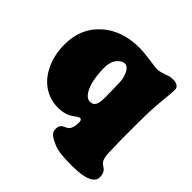

<svg xmlns="http://www.w3.org/2000/svg" viewBox="-183 -689 1034 1034"><g transform="rotate(45 334.0 -172.0)"><path d="M465.8 -506.3Q481.4 -506.3 512.7 -517.1Q518.1 -518.6 527.1 -522.2Q536.1 -525.9 539.6 -526.4Q552.7 -528.8 566.9 -528.8Q586.4 -528.8 598.9 -520.3Q611.3 -511.7 611.3 -495.6Q611.3 -484.9 609.4 -462.2Q607.4 -439.5 604.5 -409.2Q601.6 -378.9 600.6 -368.7Q596.2 -316.9 596.2 -235.8V-103.5Q596.2 -92.3 598.6 -4.4Q600.1 37.6 613.3 54.2Q618.2 60.5 629.4 67.9Q640.6 75.2 645.5 81.1Q658.2 95.2 658.2 124.5Q658.2 151.9 622.1 168.7Q585.9 185.5 511.7 185.5Q457.5 185.5 423.8 181.9Q390.1 178.2 364.3 166.5Q329.6 151.4 317.4 138.7Q305.2 126 305.2 107.9Q305.2 86.4 315.4 76.2Q318.8 72.8 323.2 70.1Q327.6 67.4 333.7 64.7Q339.8 62 342.8 60.5Q359.9 51.8 365.7 30.8Q370.6 13.2 370.6 -6.8Q370.6 -27.8 357.4 -27.8Q348.6 -27.8 328.1 -11.7Q291.5 17.6 233.4 17.6Q174.8 17.6 126.2 -13.7Q77.6 -44.9 47.6 -106.7Q17.6 -168.5 17.6 -250Q17.6 -371.1 100.3 -446.3Q183.1 -521.5 317.9 -521.5Q346.7 -521.5 399.4 -514.2Q411.1 -512.7 425.8 -510.5Q440.4 -508.3 449 -507.3Q457.5 -506.3 465.8 -506.3ZM321.3 -405.8Q298.8 -405.8 278.1 -381.1Q257.3 -356.4 257.3 -310.5Q257.3 -264.6 265.4 -223.9Q273.4 -183.1 291 -155Q308.6 -127 332.5 -127Q355.5 -127 365 -143.8Q374.5 -160.6 374.5 -201.7L372.6 -307.1Q371.6 -347.2 356.9 -376.5Q342.3 -405.8 321.3 -405.8Z"/></g></svg>

Font: Cooper* Black
Style: Regular
Weight: 900
Designer: Owen Earl
Foundry: indestructible type*
Version: Version 0.001